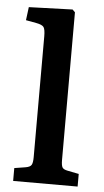

<svg xmlns="http://www.w3.org/2000/svg" viewBox="-54 -801 451 836"><g transform="rotate(5 171.0 -383.0)"><path d="M36.1 0V-56.2L85 -64Q105 -67.4 110.6 -77.1Q116.2 -86.9 116.2 -110.8V-639.2Q116.2 -668.9 109.4 -679Q102.5 -689 76.2 -693.8L30.8 -702.1L38.1 -759.8L229 -766.1L240.2 -754.9V-109.9Q240.2 -85.9 245.4 -77.1Q250.5 -68.4 269 -64.9L317.9 -55.2V0Z"/></g></svg>

Font: Literata Book SemiBold
Style: Regular
Weight: 600
Designer: Latin by Veronika Burian and Jose Scaglione. Greek by Irene Vlachou. Cyrillic by Vera Evstafieva
Foundry: TypeTogether
Version: Version 2.003;PS 002.003;hotconv 1.0.88;makeotf.lib2.5.64775